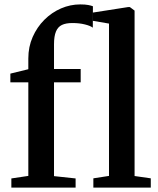

<svg xmlns="http://www.w3.org/2000/svg" viewBox="-20 -851 718 871"><path d="M31.5 0V-41.5L108.5 -53V-477.5H27V-517L108.5 -537V-586Q108.5 -638.5 128.2 -683.2Q148 -728 181.2 -761.2Q214.5 -794.5 256.8 -812.8Q299 -831 344 -831Q367 -831 380.8 -828.2Q394.5 -825.5 401.5 -822.5L401 -725.5Q390 -734 365 -740.2Q340 -746.5 308 -746.5Q279 -746.5 260.8 -737.8Q242.5 -729 233.8 -707.8Q225 -686.5 225 -650V-538H346V-477.5H225V-52L323 -41.5V0ZM474.5 -53V-744L401.5 -756.5V-794L561.5 -819H569L590.5 -803V-52.5L664 -42V0H403.5V-42Z"/></svg>

Font: Merriweather 60pt SemiBold
Style: Regular
Weight: 600
Version: Version 2.100